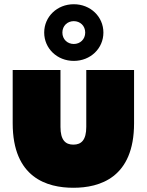

<svg xmlns="http://www.w3.org/2000/svg" viewBox="-20 -878 694 908"><path d="M327 10C451 10 614 -37 614 -295V-547H388V-278C388 -216 365 -194 327 -194C289 -194 266 -216 266 -278V-547H40V-295C40 -37 203 10 327 10ZM329 -590C408 -590 469 -649 469 -724C469 -799 408 -858 329 -858C250 -858 189 -799 189 -724C189 -649 250 -590 329 -590ZM329 -670C299 -670 275 -692 275 -724C275 -756 299 -778 329 -778C359 -778 383 -756 383 -724C383 -692 359 -670 329 -670Z"/></svg>

Font: Chess Sans Black
Style: Regular
Weight: 900
Designer: Wolf Bōese
Foundry: Wolf Bōese
Version: Version 7.223;Glyphs 3.3 (3306)